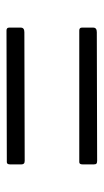

<svg xmlns="http://www.w3.org/2000/svg" viewBox="116 -656 319 591"><g transform="rotate(-90 275.5 -360.5)"><path d="M486 -456Q486 -445 472 -445L76 -444Q70 -444 67.5 -446.5Q65 -449 65 -454V-489Q65 -499 72 -499L477 -500Q486 -500 486 -492ZM486 -233Q486 -222 472 -222L76 -221Q70 -221 67.5 -223Q65 -225 65 -231V-266Q65 -276 72 -276H477Q486 -276 486 -268Z"/></g></svg>

Font: Libre Franklin Thin Light
Style: Regular
Weight: 300
Version: Version 3.000